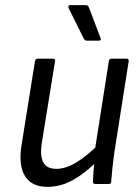

<svg xmlns="http://www.w3.org/2000/svg" viewBox="-20 -715 545 746"><path d="M164 11Q103 11 77 -31Q51 -73 64 -153L116 -478Q118 -487 127 -487H185Q196 -487 194 -478L142 -157Q135 -108 148.5 -83.5Q162 -59 199 -59Q234 -59 273.5 -82Q313 -105 367 -157L358 -89Q325 -57 293.5 -34.5Q262 -12 230.5 -0.5Q199 11 164 11ZM351 0Q341 0 341 -9Q342 -29 343.5 -51Q345 -73 348 -94V-128L403 -478Q405 -487 414 -487H472Q481 -487 480 -477L424 -121Q420 -93 417 -64Q414 -35 412 -9Q412 0 402 0ZM317 -557Q310 -557 305 -566L246 -685Q245 -689 246.5 -692Q248 -695 252 -695H314Q322 -695 326 -685L371 -566Q375 -557 363 -557Z"/></svg>

Font: Sofia Sans Semi Condensed
Style: Italic
Weight: 400
Italic angle: -9°
Designer: Botio Nikoltchev, Ani Petrova
Foundry: lettersoup
Version: Version 4.101